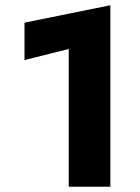

<svg xmlns="http://www.w3.org/2000/svg" viewBox="-20 -721 533 729"><path d="M73 -493 241 -535V-12H399V-701L73 -635Z"/></svg>

Font: SpinnyJost
Style: Bold
Weight: 700
Version: Version 3.710